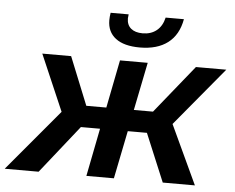

<svg xmlns="http://www.w3.org/2000/svg" viewBox="-98 -807 1065 869"><g transform="rotate(5 434.0 -372.5)"><path d="M693 -268 818 0H672L581 -218H494L450 0H325L368 -218H281L108 0H-46L188 -279L78 -534H209L297 -316H388L431 -534H557L513 -316H600L776 -534H914ZM367 -711Q367 -727 370 -745H452Q450 -731 450 -727Q450 -697 469 -681Q488 -665 522 -665Q560 -665 585.5 -685.5Q611 -706 620 -745H703Q690 -673 642 -636.5Q594 -600 515 -600Q443 -600 405 -629Q367 -658 367 -711Z"/></g></svg>

Font: Montserrat Alternates SemiBold
Style: Italic
Weight: 600
Italic angle: -11.3°
Designer: Julieta Ulanovsky
Foundry: Julieta Ulanovsky
Version: Version 7.200